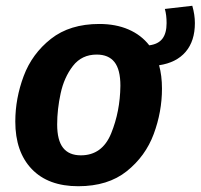

<svg xmlns="http://www.w3.org/2000/svg" viewBox="-20 -629 695 665"><path d="M531 -403Q541 -367 541 -322Q541 -242 512.5 -165Q484 -88 419 -36Q354 16 251 16Q147 16 90 -43.5Q33 -103 33 -208Q33 -288 62 -365.5Q91 -443 156.5 -494.5Q222 -546 324 -546Q381 -546 425 -527Q469 -508 497 -472Q528 -476 542.5 -495Q557 -514 557 -549Q557 -577 551 -598L646 -609Q655 -578 655 -549Q655 -487 623 -449.5Q591 -412 531 -403ZM397 -332Q397 -388 376.5 -414Q356 -440 315 -440Q263 -440 232.5 -400.5Q202 -361 190 -305.5Q178 -250 178 -198Q178 -143 198.5 -117Q219 -91 260 -91Q334 -91 365 -167Q396 -243 397 -332Z"/></svg>

Font: Fira Sans SemiBold
Style: Italic
Weight: 600
Italic angle: -8°
Designer: bBox Type GmbH & Carrois Corporate GbR & Edenspiekermann AG
Foundry: bBox Type GmbH & Carrois Corporate GbR & Edenspiekermann AG
Version: Version 4.301